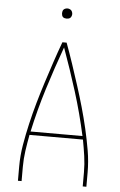

<svg xmlns="http://www.w3.org/2000/svg" viewBox="-60 -954 621 995"><g transform="rotate(5 250.0 -456.0)"><path d="M72 0V-74Q72 -131 81.5 -187Q91 -243 104 -299Q117 -355 132.5 -409.5Q148 -464 165.5 -518.5Q183 -573 201 -627Q219 -681 239 -735H261Q281 -681 299 -627Q317 -573 334.5 -518.5Q352 -464 367.5 -409.5Q383 -355 396 -299Q409 -243 418.5 -187Q428 -131 428 -74V0H409V-74Q409 -116 403 -158Q397 -200 389 -242H111Q103 -200 97 -158Q91 -116 91 -74V0ZM115 -260H385Q360 -375 325 -487Q290 -599 250 -709Q210 -599 175 -487Q140 -375 115 -260ZM250 -859Q245 -859 239.5 -860.5Q234 -862 230.5 -865.5Q227 -869 225.5 -874.5Q224 -880 224 -885Q224 -890 225.5 -895.5Q227 -901 230.5 -904.5Q234 -908 239.5 -910Q245 -912 250 -912Q255 -912 260.5 -910Q266 -908 269.5 -904.5Q273 -901 275 -895.5Q277 -890 277 -885Q277 -880 275 -874.5Q273 -869 269.5 -865.5Q266 -862 260.5 -860.5Q255 -859 250 -859Z"/></g></svg>

Font: Iosevka Curly Thin
Style: Regular
Weight: 100
Monospace: yes
Designer: Belleve Invis
Foundry: Belleve Invis
Version: Version 22.1.2; ttfautohint (v1.8.4)